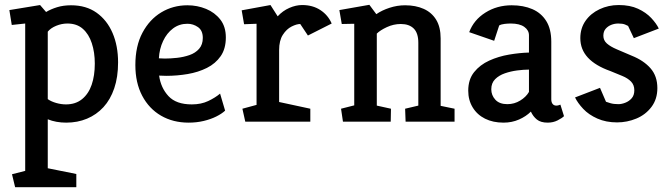

<svg xmlns="http://www.w3.org/2000/svg" viewBox="-20 -507 2797 800"><path d="M43 273 30 219 85 205V-409L29 -403L19 -465L147 -486L172 -457Q192 -469 218 -477Q244 -485 276 -485Q339 -485 382.5 -454Q426 -423 449 -369.5Q472 -316 472 -247Q472 -186 456 -139Q440 -92 411 -60.5Q382 -29 342.5 -12.5Q303 4 256 4Q235 4 215.5 0.5Q196 -3 179 -10V194L298 218V273ZM255 -72Q295 -72 322 -94Q349 -116 362 -154Q375 -192 375 -242Q375 -289 362.5 -327Q350 -365 325 -387Q300 -409 261 -409Q237 -409 214 -399.5Q191 -390 179 -375V-94Q193 -84 214 -78Q235 -72 255 -72Z M766 4Q701 4 651 -25Q601 -54 572.5 -108Q544 -162 544 -236Q544 -315 573.5 -370.5Q603 -426 652 -455.5Q701 -485 761 -485Q802 -485 838.5 -470Q875 -455 898 -425.5Q921 -396 921 -351Q921 -304 899.5 -273Q878 -242 842 -224Q806 -206 762 -198.5Q718 -191 673 -191L643 -192Q650 -141 682 -106.5Q714 -72 779 -72Q818 -72 847.5 -86Q877 -100 897 -117L918 -46Q904 -33 881 -21.5Q858 -10 828.5 -3Q799 4 766 4ZM642 -264 667 -263Q690 -263 717.5 -266Q745 -269 769.5 -277.5Q794 -286 809.5 -303.5Q825 -321 825 -349Q825 -380 805 -394Q785 -408 761 -408Q727 -408 701 -388.5Q675 -369 659.5 -336Q644 -303 642 -264Z M1002 0 990 -54 1049 -70V-408L997 -406L987 -464L1107 -486L1137 -439Q1158 -462 1185.5 -474Q1213 -486 1239 -486Q1283 -486 1315 -465Q1347 -444 1362 -409L1263 -359L1231 -407Q1216 -407 1195 -396.5Q1174 -386 1158.5 -362Q1143 -338 1143 -298V-82L1273 -54V0Z M1409 0 1401 -54 1456 -68V-408L1404 -407L1394 -465L1519 -487L1548 -448Q1571 -464 1603 -474.5Q1635 -485 1668 -485Q1712 -485 1745.5 -470Q1779 -455 1797.5 -424.5Q1816 -394 1816 -347V-66L1874 -54V0H1670L1668 -54L1723 -67V-329Q1723 -369 1704 -388Q1685 -407 1650 -407Q1620 -407 1592 -394Q1564 -381 1550 -367V-67L1609 -54L1608 0Z M2078 4Q2034 4 2001 -12.5Q1968 -29 1949.5 -59.5Q1931 -90 1931 -129Q1931 -176 1955.5 -206.5Q1980 -237 2018.5 -254.5Q2057 -272 2101 -279.5Q2145 -287 2184 -288V-360Q2184 -381 2164.5 -395Q2145 -409 2108 -409Q2097 -409 2083 -407.5Q2069 -406 2060 -401L2039 -337L1935 -373Q1954 -424 2002.5 -454.5Q2051 -485 2112 -485Q2161 -485 2198 -469Q2235 -453 2256 -419.5Q2277 -386 2277 -333V-93Q2277 -81 2282.5 -74Q2288 -67 2298 -67Q2303 -67 2308 -68.5Q2313 -70 2315 -71L2330 -23Q2322 -15 2303.5 -5.5Q2285 4 2262 4Q2233 4 2217 -9Q2201 -22 2192 -42Q2172 -22 2142.5 -9Q2113 4 2078 4ZM2094 -73Q2123 -73 2147.5 -88Q2172 -103 2184 -124V-217Q2162 -217 2135 -213.5Q2108 -210 2083.5 -201.5Q2059 -193 2043 -177Q2027 -161 2027 -135Q2027 -110 2044 -91.5Q2061 -73 2094 -73Z M2551 3Q2505 3 2469 -13Q2433 -29 2410 -53.5Q2387 -78 2376 -101L2480 -141L2505 -83Q2510 -81 2523.5 -77Q2537 -73 2557 -73Q2570 -73 2585.5 -79Q2601 -85 2612 -97.5Q2623 -110 2623 -131Q2623 -153 2609.5 -167Q2596 -181 2573 -190.5Q2550 -200 2523 -211Q2461 -233 2429.5 -267Q2398 -301 2398 -348Q2398 -389 2419.5 -420Q2441 -451 2478 -468.5Q2515 -486 2558 -486Q2605 -486 2638.5 -470.5Q2672 -455 2693.5 -432Q2715 -409 2725 -388L2621 -348L2597 -399Q2594 -401 2584 -405Q2574 -409 2556 -409Q2541 -409 2527 -403.5Q2513 -398 2503.5 -387Q2494 -376 2494 -358Q2494 -339 2508.5 -326Q2523 -313 2550 -301.5Q2577 -290 2612 -275Q2662 -255 2690.5 -222.5Q2719 -190 2719 -140Q2719 -94 2694.5 -61.5Q2670 -29 2631.5 -13Q2593 3 2551 3Z"/></svg>

Font: Kreon
Style: Regular
Weight: 400
Designer: Julia Petretta
Foundry: Julia Petretta and Eli Heuer
Version: Version 2.002